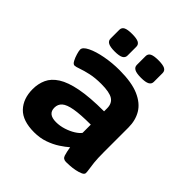

<svg xmlns="http://www.w3.org/2000/svg" viewBox="-193 -846 991 991"><g transform="rotate(45 302.5 -350.5)"><path d="M209 8Q125 8 85.5 -33.5Q46 -75 46 -145Q46 -184 61 -217Q76 -250 113.5 -274Q151 -298 218 -311Q285 -324 388 -324V-346Q388 -382 363 -398Q338 -414 278 -414Q233 -414 199.5 -406.5Q166 -399 144 -391Q122 -383 113 -383Q103 -383 94.5 -399Q86 -415 80.5 -434Q75 -453 75 -462Q75 -480 107.5 -496Q140 -512 190.5 -521.5Q241 -531 294 -531Q383 -531 436 -508Q489 -485 512.5 -445.5Q536 -406 536 -354V-175Q536 -127 539 -100Q542 -73 544.5 -58.5Q547 -44 547 -33Q547 -23 533 -16.5Q519 -10 499 -6Q479 -2 460.5 -1Q442 0 434 0Q412 0 406 -19.5Q400 -39 395 -69Q377 -53 349.5 -35Q322 -17 286.5 -4.5Q251 8 209 8ZM252 -109Q280 -109 308 -118Q336 -127 357.5 -140.5Q379 -154 388 -167V-227Q313 -227 270.5 -219.5Q228 -212 210.5 -196.5Q193 -181 193 -156Q193 -109 252 -109ZM400 -581Q367 -581 352.5 -589Q338 -597 338 -613V-677Q338 -694 352.5 -701.5Q367 -709 400 -709Q433 -709 447.5 -701.5Q462 -694 462 -677V-613Q462 -597 447.5 -589Q433 -581 400 -581ZM208 -581Q175 -581 160.5 -589Q146 -597 146 -613V-677Q146 -694 160.5 -701.5Q175 -709 208 -709Q241 -709 255.5 -701.5Q270 -694 270 -677V-613Q270 -597 255.5 -589Q241 -581 208 -581Z"/></g></svg>

Font: Asap Semi Expanded
Style: Bold
Weight: 700
Width: 6
Designer: Pablo Cosgaya
Foundry: Omnibus-Type
Version: Version 3.001; ttfautohint (v1.8.4.7-5d5b)